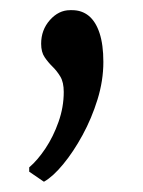

<svg xmlns="http://www.w3.org/2000/svg" viewBox="-20 -131 281 378"><path d="M66 226.5 37.5 207V198.5Q54 184.5 69.5 161.2Q85 138 95.2 109Q105.5 80 105.5 50Q105.5 31 98.8 19.8Q92 8.5 83.2 0Q74.5 -8.5 67.8 -18.5Q61 -28.5 61 -45Q61 -72 78.2 -91.5Q95.5 -111 118 -111H122Q141 -111 154.8 -99.8Q168.5 -88.5 176 -65.8Q183.5 -43 183.5 -9Q183.5 27.5 172 64.8Q160.5 102 142.5 135Q124.5 168 104.5 192.2Q84.5 216.5 67 226.5Z"/></svg>

Font: Merriweather Light
Style: Regular
Weight: 300
Designer: Eben Sorkin
Foundry: Eben Sorkin
Version: Version 2.100